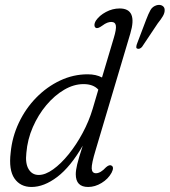

<svg xmlns="http://www.w3.org/2000/svg" viewBox="-20 -754 692 783"><path d="M511.5 -617.5 370 -142Q353 -86 354 -66.8Q355 -47.5 371.5 -47.5Q390 -47.5 412.5 -72Q426 -83.5 434 -79Q447 -73 435 -49.5Q421 -24 394.2 -7.8Q367.5 8.5 339.5 8.5Q289 8.5 289 -43.5Q289 -59.5 294.8 -83.8Q300.5 -108 317.5 -160Q267.5 -73.5 213.5 -32.5Q159.5 8.5 108.5 8.5Q63 8.5 39 -26.2Q15 -61 23.5 -131.5Q29.5 -195.5 56.8 -253.2Q84 -311 127.5 -355.5Q171 -400 225 -425.5Q279 -451 337.5 -451Q372 -451 396 -438L444 -599Q455 -635 452.5 -649.8Q450 -664.5 433.5 -664.5Q426 -664.5 417.2 -661.2Q408.5 -658 396.5 -649Q378.5 -636 371 -640.5Q365.5 -643 365.2 -651.5Q365 -660 371.5 -670.5Q385.5 -691 412.2 -705.2Q439 -719.5 468 -719.5Q542 -719.5 511.5 -617.5ZM87.5 -130.5Q82.5 -87.5 96.8 -64Q111 -40.5 138 -40.5Q165 -40.5 197 -63.5Q229 -86.5 260.2 -125.2Q291.5 -164 317.2 -212Q343 -260 358 -310.5L381 -388.5Q360.5 -411 320.5 -411Q281 -411 241.8 -388Q202.5 -365 169.2 -325.5Q136 -286 114 -235.8Q92 -185.5 87.5 -130.5ZM576 -673.5Q585 -697.5 593.5 -712.8Q602 -728 620 -733Q633.5 -736 642.5 -730.2Q651.5 -724.5 651.5 -713.5Q652 -701.5 644.2 -688.2Q636.5 -675 623.5 -659L559 -562.5Q549.5 -552.5 540.5 -555.5Q535.5 -557 535.8 -562.2Q536 -567.5 538 -573.5Z"/></svg>

Font: Fraunces 72pt SuperSoft Light
Style: Italic
Weight: 300
Italic angle: -16°
Version: Version 1.000;[b76b70a41]